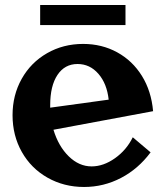

<svg xmlns="http://www.w3.org/2000/svg" viewBox="-20 -740 660 765"><path d="M30 -281Q30 -361 66.5 -426Q103 -491 167.5 -528Q232 -565 311 -565Q386 -565 447 -531.5Q508 -498 545.5 -437.5Q583 -377 590 -297L193 -223Q213 -157 254 -117Q295 -77 345 -77Q392 -77 438 -109.5Q484 -142 509 -193L580 -133Q531 -67 462 -31Q393 5 315 5Q235 5 169.5 -32Q104 -69 67 -134.5Q30 -200 30 -281ZM180 -311 413 -343Q406 -407 372 -446Q338 -485 289 -485Q238 -485 209 -441.5Q180 -398 180 -321ZM140 -720H480V-640H140Z"/></svg>

Font: Otomanopee One
Style: Regular
Weight: 400
Designer: Das Ende der Wildnis
Foundry: Gutenberg Labo
Version: Version 3.005